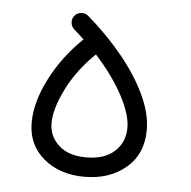

<svg xmlns="http://www.w3.org/2000/svg" viewBox="-41 -474 530 534"><g transform="rotate(5 224.5 -207.5)"><path d="M54.2 -118.2Q54.2 -174.8 87.9 -241Q121.6 -307.1 177.7 -360.8Q164.1 -374 149.9 -386.2Q141.6 -393.6 140.6 -404.8Q139.6 -416 147 -424.3Q153.8 -432.6 165.3 -433.6Q176.8 -434.6 185.1 -427.2Q240.7 -379.4 283.7 -326.7Q326.7 -273.9 350.8 -222.4Q375 -170.9 375 -125.5Q375 -58.1 329.1 -19.3Q283.2 19.5 213.4 19.5Q144 19.5 99.1 -18.3Q54.2 -56.2 54.2 -118.2ZM109.4 -121.1Q109.4 -85.4 136.2 -60.1Q163.1 -34.7 213.4 -34.7Q264.6 -34.7 292.7 -60.5Q320.8 -86.4 320.8 -126.5Q320.8 -163.6 293.2 -215.3Q265.6 -267.1 215.8 -322.3Q166 -274.4 137.7 -218Q109.4 -161.6 109.4 -121.1Z"/></g></svg>

Font: Mikhak Light
Style: Regular
Weight: 300
Designer: Amin Abedi
Version: Version 3.3